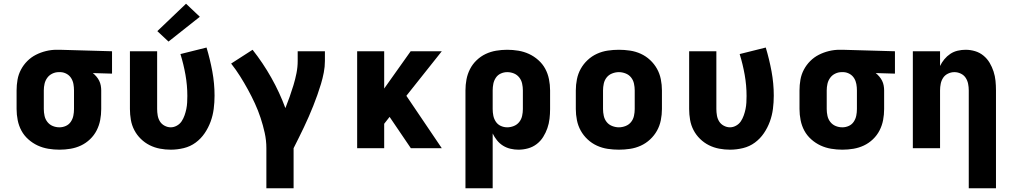

<svg xmlns="http://www.w3.org/2000/svg" viewBox="-20 -795 5440 1030"><path d="M299 8Q269 8 239 3Q209 -2 182 -14.5Q155 -27 132 -47.5Q109 -68 95 -94Q81 -120 75 -150Q69 -180 69 -210V-310Q69 -339 74 -367.5Q79 -396 92.5 -421.5Q106 -447 126.5 -467.5Q147 -488 172.5 -501Q198 -514 226.5 -521Q255 -528 283 -528Q288 -528 292 -528Q296 -528 300 -528L581 -520V-400L478 -403Q488 -395 497 -384.5Q506 -374 512 -362Q518 -350 520.5 -336.5Q523 -323 523 -310V-210Q523 -180 517.5 -151Q512 -122 498.5 -95.5Q485 -69 463 -48Q441 -27 414.5 -14.5Q388 -2 358.5 3Q329 8 299 8ZM299 -112Q317 -112 333.5 -119.5Q350 -127 360 -142Q370 -157 373.5 -174.5Q377 -192 377 -210V-310Q377 -327 374 -344Q371 -361 362 -375.5Q353 -390 338 -398.5Q323 -407 306 -408H300Q299 -408 297.5 -408Q296 -408 295 -408Q277 -408 260.5 -400Q244 -392 233.5 -377.5Q223 -363 219 -345.5Q215 -328 215 -310V-210Q215 -192 219 -173.5Q223 -155 234.5 -140.5Q246 -126 263 -119Q280 -112 299 -112Z M896 8Q867 8 838 2.5Q809 -3 783 -16Q757 -29 735.5 -50Q714 -71 700.5 -97Q687 -123 682 -152Q677 -181 677 -210V-520H823V-210Q823 -193 826 -175.5Q829 -158 838 -143.5Q847 -129 863 -120.5Q879 -112 896 -112Q913 -112 929 -121Q945 -130 954.5 -144.5Q964 -159 970 -176Q976 -193 979.5 -210Q983 -227 984 -245Q985 -263 985 -280Q985 -337 975 -393.5Q965 -450 948 -505L1088 -540Q1107 -477 1119 -412Q1131 -347 1131 -282Q1131 -246 1126.5 -211Q1122 -176 1110 -143Q1098 -110 1078 -80.5Q1058 -51 1029.5 -30Q1001 -9 966 -0.5Q931 8 896 8ZM884 -572 824 -628 978 -775 1052 -705Z M1409 215V0Q1409 -42 1400 -82.5Q1391 -123 1378 -162.5Q1365 -202 1347.5 -240Q1330 -278 1310 -314.5Q1290 -351 1268 -386Q1246 -421 1220 -454L1335 -528Q1391 -457 1435.5 -378Q1480 -299 1511 -215Q1523 -245 1534 -276Q1545 -307 1554.5 -338.5Q1564 -370 1570.5 -402.5Q1577 -435 1577 -468V-520H1723V-468Q1723 -437 1717 -406Q1711 -375 1702 -345Q1693 -315 1682.5 -285.5Q1672 -256 1660.5 -227Q1649 -198 1636.5 -169.5Q1624 -141 1610.5 -112.5Q1597 -84 1583 -56Q1569 -28 1555 0V215Z M1896 0V-520H2041V-320L2183 -520H2350L2160 -281L2350 0H2184L2070 -168L2041 -131V0Z M2477 215V-310Q2477 -340 2482.5 -369Q2488 -398 2501.5 -424.5Q2515 -451 2537 -472Q2559 -493 2585.5 -505.5Q2612 -518 2641.5 -523Q2671 -528 2701 -528Q2731 -528 2761 -523Q2791 -518 2818 -505.5Q2845 -493 2868 -472.5Q2891 -452 2905 -426Q2919 -400 2925 -370Q2931 -340 2931 -310V-210Q2931 -184 2928 -158Q2925 -132 2916.5 -107.5Q2908 -83 2894 -60.5Q2880 -38 2859 -22Q2838 -6 2812.5 1Q2787 8 2761 8Q2740 8 2718.5 3Q2697 -2 2678.5 -13.5Q2660 -25 2646 -42.5Q2632 -60 2623 -79V215ZM2701 -112Q2719 -112 2736.5 -119Q2754 -126 2765.5 -140.5Q2777 -155 2781 -173.5Q2785 -192 2785 -210V-310Q2785 -328 2781 -346.5Q2777 -365 2765.5 -379.5Q2754 -394 2737 -401Q2720 -408 2701 -408Q2683 -408 2666.5 -400.5Q2650 -393 2640 -378Q2630 -363 2626.5 -345.5Q2623 -328 2623 -310V-210Q2623 -192 2626.5 -174.5Q2630 -157 2640 -142Q2650 -127 2666.5 -119.5Q2683 -112 2701 -112Z M3300 8Q3270 8 3240 3.5Q3210 -1 3182.5 -13.5Q3155 -26 3132.5 -47Q3110 -68 3095.5 -94Q3081 -120 3075 -150Q3069 -180 3069 -210V-310Q3069 -340 3075 -370Q3081 -400 3095.5 -426Q3110 -452 3132.5 -473Q3155 -494 3182.5 -506.5Q3210 -519 3240 -523.5Q3270 -528 3300 -528Q3330 -528 3360 -523.5Q3390 -519 3417.5 -506.5Q3445 -494 3467.5 -473Q3490 -452 3504.5 -426Q3519 -400 3525 -370Q3531 -340 3531 -310V-210Q3531 -180 3525 -150Q3519 -120 3504.5 -94Q3490 -68 3467.5 -47Q3445 -26 3417.5 -13.5Q3390 -1 3360 3.5Q3330 8 3300 8ZM3300 -112Q3318 -112 3336 -119Q3354 -126 3365.5 -140.5Q3377 -155 3381 -173.5Q3385 -192 3385 -210V-310Q3385 -328 3381 -346.5Q3377 -365 3365.5 -379.5Q3354 -394 3336 -401Q3318 -408 3300 -408Q3282 -408 3264 -401Q3246 -394 3234.5 -379.5Q3223 -365 3219 -346.5Q3215 -328 3215 -310V-210Q3215 -192 3219 -173.5Q3223 -155 3234.5 -140.5Q3246 -126 3264 -119Q3282 -112 3300 -112Z M3896 8Q3867 8 3838 2.5Q3809 -3 3783 -16Q3757 -29 3735.5 -50Q3714 -71 3700.5 -97Q3687 -123 3682 -152Q3677 -181 3677 -210V-520H3823V-210Q3823 -193 3826 -175.5Q3829 -158 3838 -143.5Q3847 -129 3863 -120.5Q3879 -112 3896 -112Q3913 -112 3929 -121Q3945 -130 3954.5 -144.5Q3964 -159 3970 -176Q3976 -193 3979.5 -210Q3983 -227 3984 -245Q3985 -263 3985 -280Q3985 -337 3975 -393.5Q3965 -450 3948 -505L4088 -540Q4107 -477 4119 -412Q4131 -347 4131 -282Q4131 -246 4126.5 -211Q4122 -176 4110 -143Q4098 -110 4078 -80.5Q4058 -51 4029.5 -30Q4001 -9 3966 -0.5Q3931 8 3896 8Z M4499 8Q4469 8 4439 3Q4409 -2 4382 -14.5Q4355 -27 4332 -47.5Q4309 -68 4295 -94Q4281 -120 4275 -150Q4269 -180 4269 -210V-310Q4269 -339 4274 -367.5Q4279 -396 4292.5 -421.5Q4306 -447 4326.5 -467.5Q4347 -488 4372.5 -501Q4398 -514 4426.5 -521Q4455 -528 4483 -528Q4488 -528 4492 -528Q4496 -528 4500 -528L4781 -520V-400L4678 -403Q4688 -395 4697 -384.5Q4706 -374 4712 -362Q4718 -350 4720.5 -336.5Q4723 -323 4723 -310V-210Q4723 -180 4717.5 -151Q4712 -122 4698.5 -95.5Q4685 -69 4663 -48Q4641 -27 4614.5 -14.5Q4588 -2 4558.5 3Q4529 8 4499 8ZM4499 -112Q4517 -112 4533.5 -119.5Q4550 -127 4560 -142Q4570 -157 4573.5 -174.5Q4577 -192 4577 -210V-310Q4577 -327 4574 -344Q4571 -361 4562 -375.5Q4553 -390 4538 -398.5Q4523 -407 4506 -408H4500Q4499 -408 4497.5 -408Q4496 -408 4495 -408Q4477 -408 4460.5 -400Q4444 -392 4433.5 -377.5Q4423 -363 4419 -345.5Q4415 -328 4415 -310V-210Q4415 -192 4419 -173.5Q4423 -155 4434.5 -140.5Q4446 -126 4463 -119Q4480 -112 4499 -112Z M5177 215V-310Q5177 -328 5173.5 -345.5Q5170 -363 5160.5 -377.5Q5151 -392 5134.5 -400Q5118 -408 5100 -408Q5082 -408 5065.5 -400Q5049 -392 5039.5 -377.5Q5030 -363 5026.5 -345.5Q5023 -328 5023 -310V0H4877V-520H5023V-441Q5032 -460 5046 -477Q5060 -494 5078 -506Q5096 -518 5117.5 -523Q5139 -528 5160 -528Q5186 -528 5211 -520.5Q5236 -513 5256 -496.5Q5276 -480 5289 -458Q5302 -436 5310 -411.5Q5318 -387 5320.5 -361.5Q5323 -336 5323 -310V215Z"/></svg>

Font: Iosevka SS04 Heavy Extended
Style: Regular
Weight: 900
Width: 7
Monospace: yes
Designer: Belleve Invis
Foundry: Belleve Invis
Version: Version 19.0.0; ttfautohint (v1.8.4)